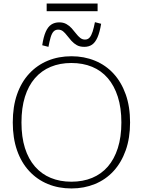

<svg xmlns="http://www.w3.org/2000/svg" viewBox="-20 -1045 805 1082"><path d="M383 17Q310 17 249.5 -8Q189 -33 144.5 -81Q100 -129 76 -198Q52 -267 52 -355Q52 -444 76 -513Q100 -582 144.5 -630Q189 -678 249.5 -703Q310 -728 383 -728Q454 -728 515 -703Q576 -678 620 -630Q664 -582 688.5 -513Q713 -444 713 -355Q713 -267 688.5 -198Q664 -129 620 -81Q576 -33 515 -8Q454 17 383 17ZM382 -21Q447 -21 499 -42.5Q551 -64 587.5 -106Q624 -148 644 -210.5Q664 -273 664 -355Q664 -437 644 -499.5Q624 -562 587.5 -604.5Q551 -647 499 -668.5Q447 -690 382 -690Q318 -690 266 -668.5Q214 -647 177 -604.5Q140 -562 120.5 -499.5Q101 -437 101 -355Q101 -273 120.5 -211Q140 -149 177 -106.5Q214 -64 266 -42.5Q318 -21 382 -21ZM455 -781Q430 -781 413 -790.5Q396 -800 382.5 -815Q369 -830 358 -844.5Q347 -859 335.5 -868.5Q324 -878 308 -878Q292 -878 282 -867.5Q272 -857 265.5 -835Q259 -813 253 -781L218 -790Q225 -837 237.5 -865.5Q250 -894 269 -906.5Q288 -919 314 -919Q337 -919 354 -909.5Q371 -900 384 -885.5Q397 -871 408.5 -856Q420 -841 432 -831.5Q444 -822 459 -822Q475 -822 485 -833.5Q495 -845 502 -867Q509 -889 515 -920L550 -911Q542 -863 529.5 -834.5Q517 -806 499 -793.5Q481 -781 455 -781ZM243 -1025H530V-982H243Z"/></svg>

Font: Roboto Serif 20pt Thin
Style: Regular
Weight: 250
Version: Version 1.008